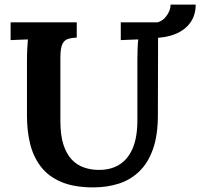

<svg xmlns="http://www.w3.org/2000/svg" viewBox="-20 -797 869 833"><path d="M313 -634Q291 -633 275 -628Q259 -623 250.5 -605.5Q242 -588 242 -547V-272Q242 -209 255.5 -168.5Q269 -128 291.5 -104.5Q314 -81 342.5 -71Q371 -61 401 -60Q456 -58 495 -81Q534 -104 555 -152Q576 -200 576 -274V-536Q576 -563 577 -588Q578 -613 580 -626Q564 -625 539.5 -624.5Q515 -624 504 -623V-700H666L665 -297Q665 -211 644 -151Q623 -91 585 -54Q547 -17 496 -0.5Q445 16 385 16Q301 16 245 -8Q189 -32 156.5 -75Q124 -118 110.5 -174Q97 -230 97 -294V-536Q97 -563 98.5 -588Q100 -613 101 -626Q85 -625 61 -624.5Q37 -624 26 -623V-700H313ZM639 -632V-697Q677 -697 698.5 -723Q720 -749 720 -777H829Q829 -731 805.5 -698.5Q782 -666 739.5 -649Q697 -632 639 -632Z"/></svg>

Font: Lora
Style: Weight 700
Weight: 700
Designer: Olga Karpushina, Alexei Vanyashin (Cyrillic)
Foundry: Cyreal
Version: Version 3.001